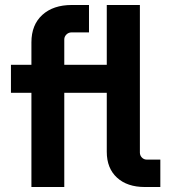

<svg xmlns="http://www.w3.org/2000/svg" viewBox="-20 -750 688 770"><path d="M106 0V-377.9H23.9V-490.2H106V-580.1Q106 -650.4 149.7 -690.2Q193.4 -730 268.1 -730H336.9V-620.1H267.1Q254.9 -620.1 246.3 -611.6Q237.8 -603 237.8 -591.8V-490.2H408.2V-730H541V-138.2Q541 -126.5 549.1 -118.2Q557.1 -109.9 568.8 -109.9H623V0H561Q490.2 0 449.2 -37.6Q408.2 -75.2 408.2 -141.1V-377.9H237.8V0Z"/></svg>

Font: SUSE
Style: Bold
Weight: 700
Designer: Rene Bieder
Foundry: SUSE
Version: Version 1.000